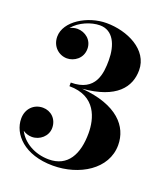

<svg xmlns="http://www.w3.org/2000/svg" viewBox="-140 -859 850 969"><g transform="rotate(20 285.0 -374.5)"><path d="M531 -200C531 -300 455.5 -389.5 262.5 -405.5C442.5 -420.5 501 -501 501 -591C501 -701.5 377.5 -759 266 -759C164 -759 54.5 -692.5 54.5 -610C54.5 -556.5 94.5 -523 137.5 -523C175 -523 219 -551 219 -603.5C219 -651 179.5 -681.5 137.5 -681.5C124.5 -681.5 110.5 -678 97.5 -671.5C130.5 -712.5 192 -737 238.5 -737C310 -737 340 -667 340 -586.5C340 -516.5 332 -415 198 -415V-395.5C342 -395.5 370 -282.5 370 -205C370 -92.5 327.5 -12.5 226 -12.5C148.5 -12.5 85 -52 58.5 -105C72.5 -95.5 89.5 -90 107 -90C149 -90 188.5 -123 188.5 -167.5C188.5 -216 153 -248 110 -248C62.5 -248 25 -212.5 25 -159C25 -76.5 101.5 10 256 10C397 10 531 -70 531 -200Z"/></g></svg>

Font: Bodoni* 11pt
Style: Bold
Weight: 700
Version: Version 2.3